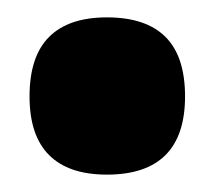

<svg xmlns="http://www.w3.org/2000/svg" viewBox="-20 -188 246 221"><path d="M103 13Q59 13 36.5 -9.5Q14 -32 14 -77Q14 -123 36.5 -145.5Q59 -168 103 -168Q148 -168 170.5 -145.5Q193 -123 193 -77Q193 13 103 13Z"/></svg>

Font: Bricolage Grotesque 24pt SemiCondensed ExtraBold
Style: Regular
Weight: 800
Width: 4
Designer: Mathieu Triay
Foundry: Atelier Triay
Version: Version 1.001;gftools[0.9.33.dev8+g029e19f]